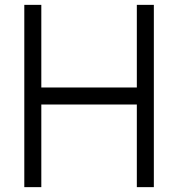

<svg xmlns="http://www.w3.org/2000/svg" viewBox="-20 -770 733 790"><path d="M543 -750H613V0H543V-340H150V0H80V-750H150V-410H543Z"/></svg>

Font: HansKendrickRegular
Style: Regular
Weight: 400
Designer: Alfredo Marco Pradil
Foundry: Hanken Studio
Version: Version 1.000;PS 001.001;hotconv 1.0.56